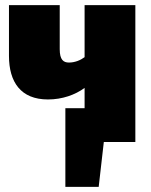

<svg xmlns="http://www.w3.org/2000/svg" viewBox="-20 -554 590 749"><path d="M310 -534V-331C294 -319 272 -310 249 -310C228 -310 213 -320 213 -362V-534H15V-336C15 -234 61 -166 167 -166C223 -166 273 -184 310 -211V-132H235V175H365L385 0H508V-534Z"/></svg>

Font: Fira Sans Heavy
Style: Regular
Weight: 900
Designer: bBox Type GmbH & Carrois Corporate GbR & Edenspiekermann AG
Foundry: bBox Type GmbH & Carrois Corporate GbR & Edenspiekermann AG
Version: Version 4.300;PS 004.300;hotconv 1.0.88;makeotf.lib2.5.64775